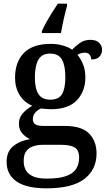

<svg xmlns="http://www.w3.org/2000/svg" viewBox="-20 -786 585 1046"><path d="M233 240Q124 240 70 202.5Q16 165 16 96Q16 39 53 9.5Q90 -20 144 -28Q122 -37 102.5 -58Q83 -79 83 -112Q83 -143 102 -166Q121 -189 156 -210Q113 -227 87.5 -267.5Q62 -308 62 -362Q62 -449 110.5 -498Q159 -547 257 -547Q293 -547 324.5 -537.5Q356 -528 373 -515Q391 -535 415.5 -552Q440 -569 472 -569Q504 -569 520 -553Q536 -537 536 -516Q536 -494 522.5 -478Q509 -462 477 -462Q477 -476 468.5 -487.5Q460 -499 442 -499Q420 -499 402 -487Q420 -466 432.5 -435.5Q445 -405 445 -364Q445 -289 399 -240Q353 -191 257 -191Q246 -191 229 -192.5Q212 -194 203 -195Q185 -187 172 -172.5Q159 -158 159 -136Q159 -119 171 -109.5Q183 -100 216 -100H332Q425 -100 465.5 -58.5Q506 -17 506 50Q506 138 439.5 189Q373 240 233 240ZM235 187Q302 187 340.5 173Q379 159 395 133.5Q411 108 411 73Q411 32 387 17.5Q363 3 316 3H212Q187 3 163.5 10Q140 17 124.5 35.5Q109 54 109 92Q109 120 121 141.5Q133 163 160.5 175Q188 187 235 187ZM254 -243Q300 -243 318 -273.5Q336 -304 336 -365Q336 -429 317.5 -461.5Q299 -494 253 -494Q208 -494 189 -460.5Q170 -427 170 -364Q170 -304 189.5 -273.5Q209 -243 254 -243ZM208 -616Q217 -637 232 -664Q247 -691 264 -718Q281 -745 295 -766H345V-753Q336 -721 327 -681Q318 -641 312 -606H208Z"/></svg>

Font: Noto Nastaliq Urdu Medium
Style: Regular
Weight: 500
Designer: Monotype Design Team (Patrick Giasson: type design, Kamal Mansour: OpenType code, Glenda Bellarosa). Updated by Simon Co
Foundry: Monotype Imaging Inc., Simon Cozens
Version: Version 3.007